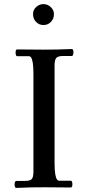

<svg xmlns="http://www.w3.org/2000/svg" viewBox="-20 -914 424 936"><path d="M246 -121Q246 -83 249.5 -64Q253 -45 258 -39Q263 -33 267 -33H325Q333 -33 333 -14Q333 -10 331.5 -5Q330 0 325 0Q294 0 261.5 -0.5Q229 -1 199 -1Q157 -1 132 -0.5Q107 0 91 1Q75 2 59 2Q55 2 53 -3Q51 -8 51 -14Q51 -21 53 -26.5Q55 -32 59 -32H102Q128 -32 135.5 -42Q143 -52 143 -78V-552Q143 -591 139.5 -609.5Q136 -628 131.5 -634Q127 -640 122 -640H64Q56 -640 56 -659Q56 -664 57.5 -668.5Q59 -673 64 -673Q96 -673 128 -672.5Q160 -672 190 -672Q233 -672 257.5 -672.5Q282 -673 298 -674Q314 -675 330 -675Q335 -675 336.5 -670Q338 -665 338 -659Q338 -652 336 -646.5Q334 -641 330 -641H287Q262 -641 254 -631Q246 -621 246 -595ZM192 -792Q170 -792 155.5 -807.5Q141 -823 141 -845Q141 -866 156.5 -880Q172 -894 192 -894Q212 -894 227.5 -879.5Q243 -865 243 -845Q243 -823 228.5 -807.5Q214 -792 192 -792Z"/></svg>

Font: Sedan
Style: Regular
Weight: 400
Designer: Sebastian Salazar
Foundry: Sebastian Salazar
Version: Version 1.100; ttfautohint (v1.8.4.7-5d5b)